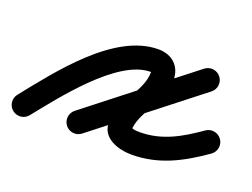

<svg xmlns="http://www.w3.org/2000/svg" viewBox="-101 -425 789 602"><g transform="rotate(20 293.5 -124.0)"><path d="M-21.5 41.2C-5.3 54.2 18.3 51.6 31.2 35.5C95.8 -44.9 230.8 -221.7 340.2 -221.7C342 -221.7 343.9 -221.7 345.7 -221.3C345.9 -221.3 346.2 -220.9 346.4 -221.1C347.1 -222 344.4 -222.3 343.6 -223.1C339.6 -227.4 342.2 -222.4 342.2 -221.7C342.2 -154.3 271.8 -101.6 271.8 -27.3C271.8 25.3 329.8 42.7 372.7 42.7C463.4 42.7 534.7 4.7 607.5 -46.3C624.5 -58.2 628.6 -81.5 616.7 -98.5C604.8 -115.5 581.5 -119.6 564.5 -107.7C564.5 -107.7 564.5 -107.7 564.5 -107.7C504.8 -65.9 447.2 -32.3 372.7 -32.3C363.7 -32.3 351.1 -32.8 343.1 -37.7C340 -39.6 346.8 -23.6 346.8 -27.3C346.8 -91.1 417.2 -145.7 417.2 -221.7C417.2 -268.1 385.5 -296.7 340.2 -296.7C192.5 -296.7 57.4 -116.9 -27.2 -11.5C-40.2 4.7 -37.6 28.3 -21.5 41.2ZM494.9 -288.5C494.9 -288.5 494.9 -288.5 494.9 -288.5C382.9 -200.9 270.9 -113.2 158.9 -25.5C142.6 -12.8 139.7 10.8 152.5 27.1C165.2 43.4 188.8 46.3 205.1 33.5C205.1 33.5 205.1 33.5 205.1 33.5C317.1 -54.1 429.1 -141.8 541.1 -229.5C557.4 -242.2 560.3 -265.8 547.5 -282.1C534.8 -298.4 511.2 -301.3 494.9 -288.5Z"/></g></svg>

Font: FRB American Cursive Extrabold
Style: Bold Italic
Weight: 800
Italic angle: -25°
Version: Version 2.0;Modular Font Editor K font №1